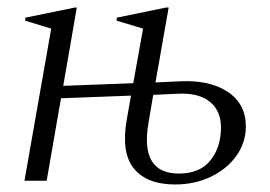

<svg xmlns="http://www.w3.org/2000/svg" viewBox="-20 -480 718 510"><path d="M45 0 116 -404 47 -425V-433L179 -460H184L148 -252L334 -259L360 -404L290 -425V-433L421 -460H428L393 -261L457 -264Q537 -268 585 -236Q633 -204 633 -144Q633 -102 608.5 -67Q584 -32 541 -11Q498 10 445 10Q370 10 335.5 -32.5Q301 -75 317 -164L328 -226L142 -219L104 0ZM375 -157Q350 -19 455 -19Q511 -19 539 -54Q567 -89 567 -142Q567 -186 537 -210Q507 -234 451 -231L387 -228Z"/></svg>

Font: Spectral Light
Style: Italic
Weight: 300
Italic angle: -10°
Designer: Jean-Baptiste Levee
Foundry: Production Type
Version: Version 2.001